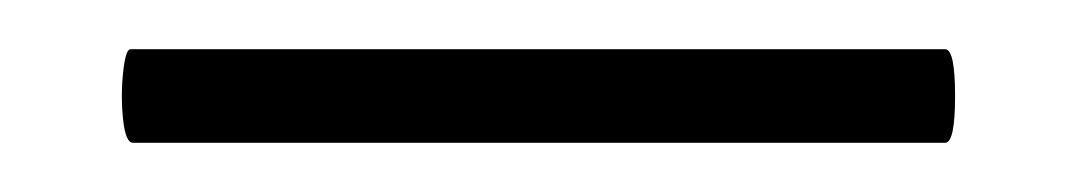

<svg xmlns="http://www.w3.org/2000/svg" viewBox="-20 17 438 78"><path d="M34 75Q31 75 30 65.5Q29 56 30 46.5Q31 37 33 37H364Q368 37 368 56Q368 75 364 75Z"/></svg>

Font: Cormorant Upright Light
Style: Regular
Weight: 300
Designer: Christian Thalmann (Catharsis Fonts)
Foundry: Catharsis Fonts
Version: Version 3.302;PS 003.302;hotconv 1.0.88;makeotf.lib2.5.64775